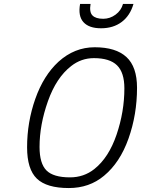

<svg xmlns="http://www.w3.org/2000/svg" viewBox="-20 -942 713 971"><path d="M328 9C397.3 9 456.7 -11.7 506 -53C560 -97.7 601.3 -160.5 630 -241.5C658.7 -322.5 673 -408 673 -498C673 -568.7 655.2 -620.5 619.5 -653.5C583.8 -686.5 530.3 -703 459 -703C391 -703 330 -678.7 276 -630C225.3 -583.3 186.2 -520.7 158.5 -442C130.8 -363.3 117 -281.7 117 -197C117 -123 133.5 -70.2 166.5 -38.5C199.5 -6.8 253.3 9 328 9ZM334 -45C278 -45 238.3 -56.7 215 -80C191.7 -103.3 180 -143 180 -199C180 -273.7 194.2 -350.8 222.5 -430.5C250.8 -510.2 290 -569.3 340 -608C374 -634.7 412.3 -648 455 -648C508.3 -648 547.3 -635.8 572 -611.5C596.7 -587.2 609 -548.3 609 -495C609 -416.3 595.8 -338.3 569.5 -261C543.2 -183.7 505.7 -125.7 457 -87C421.7 -59 380.7 -45 334 -45ZM385 -922C377.7 -881.3 383.3 -850.7 402 -830C420.7 -809.3 450.3 -799 491 -799C532.3 -799 567.2 -809.7 595.5 -831C623.8 -852.3 643.7 -882.7 655 -922H602C596 -900 583.5 -882 564.5 -868C545.5 -854 524.7 -847 502 -847C476.7 -847 458.5 -852.7 447.5 -864C436.5 -875.3 433.3 -894.7 438 -922Z"/></svg>

Font: RazerF5 Light
Style: Italic
Weight: 300
Foundry: Razer Inc.
Version: Version 2